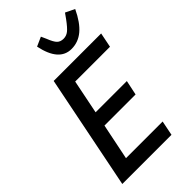

<svg xmlns="http://www.w3.org/2000/svg" viewBox="-276 -1017 1104 1104"><g transform="rotate(-45 275.5 -465.0)"><path d="M25 0 165 -698H551L533 -608H250L208 -400H462L443 -310H190L145 -90H443L425 0ZM368 -755Q268 -755 237 -905L293 -930L307 -899Q323 -858 337.5 -843.5Q352 -829 377 -829Q400 -829 418.5 -843.5Q437 -858 467 -899L489 -930L545 -903Q509 -827 466 -791Q423 -755 368 -755Z"/></g></svg>

Font: IBM Plex Sans Condensed Medium
Style: Italic
Weight: 500
Width: 3
Italic angle: -11°
Designer: Mike Abbink, Paul van der Laan, Pieter van Rosmalen
Foundry: Bold Monday
Version: Version 1.3